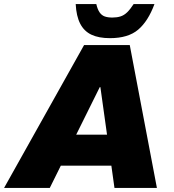

<svg xmlns="http://www.w3.org/2000/svg" viewBox="-57 -921 854 941"><path d="M-37 0 355 -700H579L712 0H504L435 -494H432L187 0ZM200 -109 230 -261H550L519 -109ZM482 -734Q427 -734 391 -751Q355 -768 336 -805Q317 -842 314 -901H415Q421 -875 431 -860.5Q441 -846 456 -840.5Q471 -835 494 -835Q516 -835 533.5 -840.5Q551 -846 566 -860.5Q581 -875 598 -901H700Q669 -817 620 -775.5Q571 -734 482 -734Z"/></svg>

Font: REM ExtraBold
Style: Italic
Weight: 800
Italic angle: -11°
Designer: Octavio Pardo
Foundry: Ashler Design
Version: Version 1.005;gftools[0.9.28]